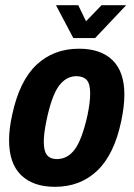

<svg xmlns="http://www.w3.org/2000/svg" viewBox="-20 -710 516 741"><path d="M15 -169Q15 -213 27 -267Q55 -398 121 -460Q187 -522 285 -522Q369 -522 414.5 -477.5Q460 -433 460 -345Q460 -300 448 -243Q421 -114 355.5 -51.5Q290 11 192 11Q108 11 61.5 -34Q15 -79 15 -169ZM318 -267Q328 -316 328 -349Q328 -387 314.5 -401.5Q301 -416 275 -416Q235 -416 207 -378Q179 -340 159 -243Q149 -194 149 -163Q149 -126 162 -111Q175 -96 199 -96Q241 -96 269 -134Q297 -172 318 -267ZM196 -690H282L312 -628L372 -690H467L347 -563H263Z"/></svg>

Font: Decalotype
Style: Bold Italic
Weight: 700
Italic angle: -12°
Designer: Alfredo Marco Pradil
Foundry: Alfredo Marco Pradil
Version: Version 1.0